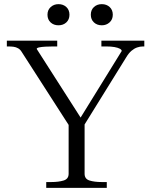

<svg xmlns="http://www.w3.org/2000/svg" viewBox="-20 -906 729 926"><path d="M311 -322 321 -288 85 -655Q78 -667 67.5 -673Q57 -679 45 -680.5Q33 -682 18 -682H13V-710H256V-682H237Q218 -682 199.5 -681Q181 -680 169 -677.5Q157 -675 157 -670L379 -323L357 -320L567 -660Q567 -666 558 -671Q549 -676 532.5 -679Q516 -682 492 -682H469V-710H676V-682H670Q655 -682 641 -677Q627 -672 614 -661Q601 -650 589 -630L377 -288L388 -322V-68Q388 -43 411.5 -35.5Q435 -28 471 -28H495V0H203V-28H227Q263 -28 287 -35.5Q311 -43 311 -68ZM315 -835Q315 -812 300 -798Q285 -784 262 -784Q239 -784 224 -798Q209 -812 209 -835Q209 -858 224.5 -872Q240 -886 262 -886Q285 -886 300 -872Q315 -858 315 -835ZM524 -835Q524 -812 508.5 -798Q493 -784 471 -784Q448 -784 433 -798Q418 -812 418 -835Q418 -858 433 -872Q448 -886 471 -886Q494 -886 509 -872Q524 -858 524 -835Z"/></svg>

Font: Roboto Serif 120pt Expanded Light
Style: Regular
Weight: 300
Width: 7
Designer: Greg Gazdowicz
Foundry: Commercial Type
Version: Version 1.008